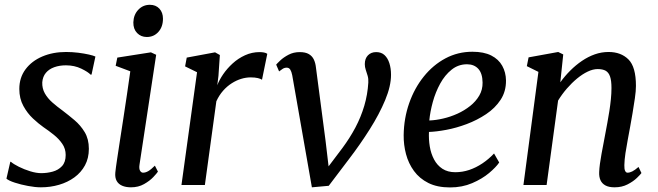

<svg xmlns="http://www.w3.org/2000/svg" viewBox="-20 -790 2810 820"><path d="M371 -471.5H366.5Q356.5 -482.5 327.2 -496.8Q298 -511 261.5 -511Q234 -511 211.8 -503Q189.5 -495 176 -479Q162.5 -463 160.5 -438.5Q159.5 -412.5 171.5 -391.2Q183.5 -370 203.8 -352.2Q224 -334.5 247.5 -317.5Q272.5 -298.5 298.2 -276.8Q324 -255 341.8 -225.5Q359.5 -196 359.5 -154.5Q359.5 -114.5 343 -84Q326.5 -53.5 297.8 -32.5Q269 -11.5 232.2 -0.8Q195.5 10 154.5 10Q130.5 10 99.8 4.2Q69 -1.5 43 -10Q17 -18.5 7.5 -27L24 -99H26.5Q38 -89 60.5 -77.8Q83 -66.5 109 -58.5Q135 -50.5 156.5 -50.5Q181 -50.5 205 -57Q229 -63.5 244.8 -80.5Q260.5 -97.5 260.5 -128Q260.5 -154.5 246.2 -175.5Q232 -196.5 210.2 -214Q188.5 -231.5 165.5 -247Q145.5 -261 121.2 -283.5Q97 -306 79.8 -337.5Q62.5 -369 62.5 -410Q62.5 -458.5 89 -494Q115.5 -529.5 160.8 -548.8Q206 -568 262 -568Q288.5 -568 314.2 -564.8Q340 -561.5 359.8 -557Q379.5 -552.5 387.5 -548.5Z M539.5 10Q517.5 10 501.8 3.2Q486 -3.5 478.2 -17.5Q470.5 -31.5 472.5 -53Q474.5 -73 479.8 -108Q485 -143 492 -188.2Q499 -233.5 506.8 -284Q514.5 -334.5 522.2 -386.2Q530 -438 536.5 -485.5L474 -509L481 -544L624.5 -566.5L647 -556L576 -88Q573 -70 578 -61.2Q583 -52.5 591 -52.5Q601.5 -52.5 613 -59Q624.5 -65.5 641.5 -82.5L654.5 -57Q650 -50 634.8 -33.8Q619.5 -17.5 595.2 -3.8Q571 10 539.5 10ZM607 -632Q582 -632 565.5 -649Q549 -666 549.5 -694.5Q550.5 -727 570.5 -748.2Q590.5 -769.5 620 -769.5Q645.5 -769.5 660.8 -753Q676 -736.5 676 -710Q676 -675.5 656.5 -653.8Q637 -632 607 -632Z M755 0 821.5 -481.5 770.5 -506.5 777.5 -544 898.5 -566.5 919 -555 913 -466 908 -426Q916.5 -448.5 933.2 -473Q950 -497.5 973.5 -519Q997 -540.5 1026.5 -554Q1056 -567.5 1089 -567.5Q1098 -567.5 1107.5 -565.8Q1117 -564 1121.5 -560L1099 -449.5Q1093.5 -453.5 1081.2 -456.5Q1069 -459.5 1050.5 -459.5Q1030.5 -459.5 1010 -453.2Q989.5 -447 969.5 -434.2Q949.5 -421.5 932.8 -402.5Q916 -383.5 904 -357.5L855 0Z M1228 -469Q1225 -484 1219.8 -492.5Q1214.5 -501 1204.5 -501Q1194.5 -501 1186.5 -495.5Q1178.5 -490 1172 -485L1159.5 -514Q1163.5 -519 1177.2 -532Q1191 -545 1212.2 -556.2Q1233.5 -567.5 1260 -567.5Q1284.5 -567.5 1299 -559Q1313.5 -550.5 1320.5 -535.5Q1327.5 -520.5 1329.5 -500.5L1370.5 -188L1388.5 -35.5L1356.5 -44L1442.5 -158Q1474 -200.5 1497.8 -245.2Q1521.5 -290 1535.8 -338.2Q1550 -386.5 1553 -437.5Q1554 -453.5 1550 -466.8Q1546 -480 1542 -492Q1538 -504 1538 -516Q1538 -540 1551.5 -553.8Q1565 -567.5 1586.5 -567.5Q1608.5 -567.5 1622.2 -554.8Q1636 -542 1643 -520Q1650 -498 1650 -470.5Q1650 -422.5 1625 -362.5Q1600 -302.5 1559.2 -238Q1518.5 -173.5 1471.5 -112L1384 3.5L1312 10L1280 -172.5Z M2112 -96Q2098.5 -76 2068.8 -51Q2039 -26 1996.5 -7.8Q1954 10.5 1902 10.5Q1847.5 10.5 1809.5 -8.5Q1771.5 -27.5 1748 -59.8Q1724.5 -92 1714 -131.8Q1703.5 -171.5 1704 -213Q1705 -285 1727.5 -349.2Q1750 -413.5 1789.8 -463Q1829.5 -512.5 1882.5 -540.8Q1935.5 -569 1997.5 -569Q2046.5 -569 2078 -553Q2109.5 -537 2125 -509Q2140.5 -481 2141 -446.5Q2141.5 -399.5 2118 -363.8Q2094.5 -328 2056.2 -302.5Q2018 -277 1973.5 -260.2Q1929 -243.5 1886.2 -235.5Q1843.5 -227.5 1812 -226.5Q1810.5 -195 1815.5 -164.5Q1820.5 -134 1833.8 -109Q1847 -84 1869.5 -69.2Q1892 -54.5 1924.5 -54.5Q1955 -54.5 1984 -64.2Q2013 -74 2040 -92Q2067 -110 2090 -134.5ZM1974.5 -515.5Q1937.5 -515.5 1908.8 -492.5Q1880 -469.5 1860 -433Q1840 -396.5 1828.5 -354.8Q1817 -313 1813.5 -275.5Q1841.5 -276.5 1872.8 -283.8Q1904 -291 1933.8 -304.5Q1963.5 -318 1988 -337.5Q2012.5 -357 2027 -382Q2041.5 -407 2041 -437.5Q2040.5 -476.5 2022.8 -496Q2005 -515.5 1974.5 -515.5Z M2373 -438.5Q2392 -465 2415.5 -488.5Q2439 -512 2465.5 -530Q2492 -548 2520.5 -558Q2549 -568 2579 -568Q2632 -568 2664 -536.2Q2696 -504.5 2696 -423Q2696 -401.5 2691.5 -370.5Q2687 -339.5 2681.5 -306.8Q2676 -274 2671 -247Q2666.5 -222 2661 -193Q2655.5 -164 2651.2 -135.8Q2647 -107.5 2646.5 -85Q2646 -68 2649.8 -60.2Q2653.5 -52.5 2660 -52.5Q2669.5 -52.5 2680.5 -58Q2691.5 -63.5 2707 -77L2719.5 -51Q2715.5 -45 2700 -30Q2684.5 -15 2660.2 -2.5Q2636 10 2605 10Q2580.5 10 2565.8 2Q2551 -6 2544.5 -20.5Q2538 -35 2539 -55.5Q2539.5 -70.5 2542.2 -90.5Q2545 -110.5 2549 -132.8Q2553 -155 2557.5 -177.8Q2562 -200.5 2565.5 -220.5Q2569.5 -241.5 2574 -266Q2578.5 -290.5 2582.5 -316Q2586.5 -341.5 2589 -366.5Q2591.5 -391.5 2591.5 -414Q2591.5 -445.5 2585.5 -463Q2579.5 -480.5 2566.8 -487.8Q2554 -495 2532.5 -495Q2512.5 -495 2490 -484.2Q2467.5 -473.5 2444.8 -454.8Q2422 -436 2401 -411.8Q2380 -387.5 2363.5 -360.5L2314.5 0H2215.5L2279.5 -483L2230 -507.5L2237.5 -545L2364 -568L2385.5 -557.5Z"/></svg>

Font: Merriweather Light 18pt
Style: Italic
Weight: 400
Italic angle: -7.8°
Version: Version 2.101